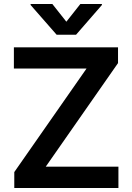

<svg xmlns="http://www.w3.org/2000/svg" viewBox="-20 -945 665 965"><path d="M51.8 -80.1 415 -600.6H49.8V-707H573.2V-627.9L210 -107.4H575.2V0H51.8ZM313.5 -835.9 383.8 -924.8H492.2V-919.9L362.3 -770.5H264.6L133.8 -919.9V-924.8H243.2Z"/></svg>

Font: WEMIX Pretendard SemiBold
Style: Regular
Weight: 600
Designer: Base glyphs from Inter by Rasmus Andersson; Hangeul glyphs from Noto Sans CJK(Source Han Sans) by Jang Soo-young and Kan
Foundry: Kil Hyung-jin
Version: Version 1.000